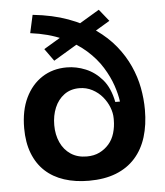

<svg xmlns="http://www.w3.org/2000/svg" viewBox="-52 -758 705 819"><g transform="rotate(-5 300.5 -349.0)"><path d="M296 14Q238 14 190.5 -1.5Q143 -17 109.5 -48Q76 -79 58 -125.5Q40 -172 40 -233Q40 -309 66 -363Q92 -417 137.5 -446.5Q183 -476 243 -476Q284 -476 324 -459.5Q364 -443 394.5 -407.5Q425 -372 437 -311H457Q453 -342 440 -380.5Q427 -419 402 -459.5Q377 -500 336.5 -536Q296 -572 237.5 -598.5Q179 -625 101 -635L118 -712Q203 -703 268.5 -679Q334 -655 383 -620.5Q432 -586 466 -544Q500 -502 521 -455.5Q542 -409 551 -361.5Q560 -314 560 -267Q560 -203 544 -151Q528 -99 495 -62Q462 -25 412.5 -5.5Q363 14 296 14ZM296 -90Q327 -90 350.5 -101.5Q374 -113 391 -132.5Q408 -152 416 -179Q424 -206 424 -235V-242Q424 -265 414.5 -289.5Q405 -314 387.5 -335Q370 -356 344.5 -369.5Q319 -383 289 -383Q251 -383 224 -363Q197 -343 183 -309.5Q169 -276 169 -235Q169 -194 184 -161Q199 -128 227.5 -109Q256 -90 296 -90ZM155 -562 401 -709 442 -658 193 -509Z"/></g></svg>

Font: Bricolage Grotesque SemiBold
Style: Regular
Weight: 600
Designer: Mathieu Triay
Foundry: Atelier Triay
Version: Version 1.000;gftools[0.9.30]